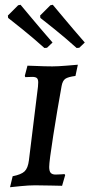

<svg xmlns="http://www.w3.org/2000/svg" viewBox="-20 -776 375 804"><path d="M186 -77Q186 -59 192.5 -52Q199 -45 213 -45Q227 -45 237 -46Q247 -47 250 -47L253 -43L240 2Q228 2 194 1Q160 0 127 0Q100 0 66 3.5Q32 7 22 8L33 -38Q69 -45 83 -58.5Q97 -72 101 -104L139 -413Q140 -420 140 -431Q140 -444 134.5 -449Q129 -454 115 -454L86 -453Q84 -457 84 -459L95 -501Q111 -501 125 -500Q169 -498 199 -498Q222 -498 258 -501Q294 -504 306 -505L296 -458Q265 -454 253.5 -446Q242 -438 238 -416Q220 -317 203 -208.5Q186 -100 186 -77ZM14 -701 13 -711 56 -754 66 -756Q78 -742 115 -697.5Q152 -653 200 -598L177 -576L166 -575Q118 -618 72.5 -654.5Q27 -691 14 -701ZM149 -701 148 -711 191 -754 201 -756Q213 -742 250 -697.5Q287 -653 335 -598L312 -576L301 -575Q253 -618 207.5 -654.5Q162 -691 149 -701Z"/></svg>

Font: Alegreya SC Medium
Style: Italic
Weight: 500
Italic angle: -7°
Designer: Juan Pablo del Peral
Foundry: Huerta Tipografica
Version: Version 2.007; ttfautohint (v1.6)